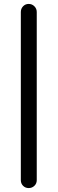

<svg xmlns="http://www.w3.org/2000/svg" viewBox="-20 -761 293 977"><path d="M126 -741Q143 -741 155 -729Q167 -717 167 -700V156Q167 173 155 184.5Q143 196 126 196Q109 196 97.5 184.5Q86 173 86 156V-700Q86 -717 97.5 -729Q109 -741 126 -741Z"/></svg>

Font: Varela Round
Style: Regular
Weight: 400
Designer: Joe Prince
Foundry: Joe Prince
Version: Version 1.000